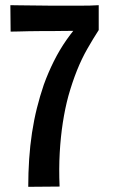

<svg xmlns="http://www.w3.org/2000/svg" viewBox="-20 -720 438 741"><path d="M89 1Q89 -53 92.5 -105.5Q96 -158 103.5 -207.5Q111 -257 122.5 -303Q134 -349 149 -393Q166 -440 188 -484Q210 -528 237 -566.5Q264 -605 295 -638.5Q326 -672 361 -700V-604Q339 -570 317 -531.5Q295 -493 277 -448Q259 -403 244 -350Q231 -302 222.5 -247Q214 -192 210.5 -130.5Q207 -69 210 0ZM21 -598 20 -700Q34 -700 54.5 -699.5Q75 -699 98 -699Q121 -699 144 -698.5Q167 -698 186 -698Q204 -698 229.5 -698Q255 -698 280.5 -698Q306 -698 327.5 -698.5Q349 -699 361 -700L354 -602Q342 -602 319 -601.5Q296 -601 269 -601Q242 -601 216 -600.5Q190 -600 173 -600Q155 -600 133.5 -600Q112 -600 90.5 -599.5Q69 -599 51 -598.5Q33 -598 21 -598Z"/></svg>

Font: Truculenta
Style: Bold
Weight: 700
Designer: Ivan Castro, Eva Sanz & Omnibus-Type Team
Foundry: Omnibus-Type
Version: Version 1.002